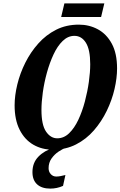

<svg xmlns="http://www.w3.org/2000/svg" viewBox="-20 -870 709 1130"><path d="M291 11Q227 11 176 -18.5Q125 -48 95.5 -106.5Q66 -165 66 -250Q66 -308 82 -373.5Q98 -439 129 -501Q160 -563 205.5 -614Q251 -665 310.5 -695Q370 -725 444 -725Q505 -725 556 -697.5Q607 -670 638 -613Q669 -556 669 -467Q669 -411 654 -346Q639 -281 608.5 -218Q578 -155 533 -103Q488 -51 427.5 -20Q367 11 291 11ZM317 -56Q356 -56 387 -86Q418 -116 441 -165Q464 -214 479.5 -272.5Q495 -331 503 -388.5Q511 -446 511 -492Q511 -578 485.5 -618.5Q460 -659 418 -659Q380 -659 349 -629Q318 -599 295 -549.5Q272 -500 256 -442Q240 -384 232 -326.5Q224 -269 224 -223Q224 -135 251 -95.5Q278 -56 317 -56ZM276 240Q226 240 198.5 215Q171 190 171 143Q171 88 206 52Q241 16 296 0H368Q349 6 325 22Q301 38 283.5 62.5Q266 87 266 120Q266 141 279 155Q292 169 311 169Q323 169 336 166.5Q349 164 365 160L351 224Q315 240 276 240ZM340 -770 359 -850H594L575 -770Z"/></svg>

Font: Noto Serif ExtraCondensed ExtraBold
Style: Italic
Weight: 800
Width: 2
Italic angle: -12°
Designer: Monotype Design Team
Foundry: Monotype Imaging Inc.
Version: Version 2.013